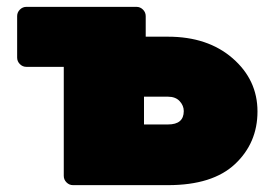

<svg xmlns="http://www.w3.org/2000/svg" viewBox="-20 -540 806 560"><path d="M470 0H193Q182 0 174 -8Q166 -16 166 -27V-345H57Q46 -345 38 -353Q30 -361 30 -372V-493Q30 -504 38 -512Q46 -520 57 -520H378Q389 -520 397 -512Q405 -504 405 -493V-433H470Q586 -433 658.5 -370Q731 -307 731 -215Q731 -123 665.5 -61.5Q600 0 470 0ZM400 -258V-177H470Q516 -177 516 -216Q516 -232 504 -245Q492 -258 470 -258Z"/></svg>

Font: Rubik One
Style: Regular
Weight: 400
Designer: Hubert and Fischer with Elvire Volk Leonovitch
Foundry: Hubert and Fischer with Elvire Volk Leonovitch
Version: Version 1.001